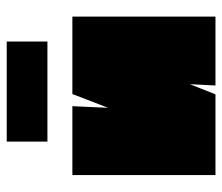

<svg xmlns="http://www.w3.org/2000/svg" viewBox="-66 -610 676 585"><g transform="rotate(-90 272.5 -318.0)"><path d="M514 0H304L308 -78L277 0H31V-436H241L236 -327L278 -436H514ZM133 -636H438V-512H133Z"/></g></svg>

Font: Ysabeau Black
Style: Regular
Weight: 900
Designer: Christian Thalmann (Catharsis Fonts)
Version: Version 0.003